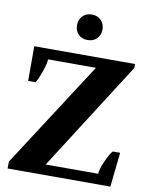

<svg xmlns="http://www.w3.org/2000/svg" viewBox="-99 -1003 843 1075"><g transform="rotate(10 322.5 -465.5)"><path d="M263 -858Q263 -889 282.5 -910Q302 -931 335 -931Q368 -931 388 -910Q408 -889 408 -858Q408 -827 388 -806.5Q368 -786 335 -786Q302 -786 282.5 -806.5Q263 -827 263 -858ZM20 -39 409 -641H137Q136 -616 119.5 -569Q103 -522 90 -503H48V-700H621V-678L226 -59H524Q526 -87 546.5 -132.5Q567 -178 583 -196H625L604 0H20Z"/></g></svg>

Font: Trirong Black
Style: Regular
Weight: 900
Designer: Katatrad Team
Foundry: CadsonDemak
Version: Version 1.001